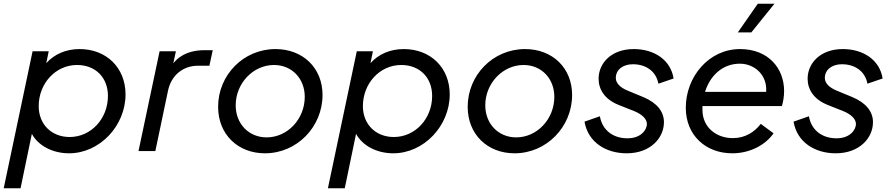

<svg xmlns="http://www.w3.org/2000/svg" viewBox="-40 -816 4804 1037"><path d="M390 -551C317 -551 254 -524 210 -475L223 -539H136L-20 201H71L132 -93C166 -30 243 12 333 12C498 12 638 -136 638 -306C638 -450 535 -551 390 -551ZM336 -76C239 -76 169 -144 169 -243C169 -364 259 -465 376 -465C476 -465 543 -397 543 -298C543 -175 452 -76 336 -76Z M1064 -545C1002 -545 939 -528 896 -474L910 -539H822L708 0H799L867 -324C885 -413 952 -461 1029 -461H1091L1109 -545Z M1391 12C1564 12 1702 -131 1702 -303C1702 -449 1596 -551 1448 -551C1274 -551 1138 -410 1138 -239C1138 -90 1245 12 1391 12ZM1400 -74C1304 -74 1233 -147 1233 -247C1233 -366 1327 -465 1440 -465C1536 -465 1606 -392 1606 -293C1606 -173 1513 -74 1400 -74Z M2141 -551C2068 -551 2005 -524 1961 -475L1974 -539H1887L1731 201H1822L1883 -93C1917 -30 1994 12 2084 12C2249 12 2389 -136 2389 -306C2389 -450 2286 -551 2141 -551ZM2087 -76C1990 -76 1920 -144 1920 -243C1920 -364 2010 -465 2127 -465C2227 -465 2294 -397 2294 -298C2294 -175 2203 -76 2087 -76Z M2739 12C2912 12 3050 -131 3050 -303C3050 -449 2944 -551 2796 -551C2622 -551 2486 -410 2486 -239C2486 -90 2593 12 2739 12ZM2748 -74C2652 -74 2581 -147 2581 -247C2581 -366 2675 -465 2788 -465C2884 -465 2954 -392 2954 -293C2954 -173 2861 -74 2748 -74Z M3345 12C3473 12 3546 -71 3546 -156C3546 -213 3509 -260 3436 -291L3349 -327C3308 -344 3286 -368 3286 -395C3286 -439 3324 -469 3378 -469C3450 -469 3504 -430 3516 -364L3598 -392C3583 -491 3495 -551 3383 -551C3260 -551 3193 -473 3193 -391C3193 -333 3226 -279 3302 -249L3385 -216C3425 -200 3454 -175 3454 -146C3454 -118 3425 -69 3349 -69C3271 -69 3213 -113 3200 -188L3117 -159C3136 -47 3233 12 3345 12Z M4143 -796H4053L3945 -641H4018ZM4183 -243C4189 -263 4195 -292 4195 -324C4195 -448 4109 -551 3957 -551C3789 -551 3664 -402 3664 -234C3664 -86 3771 12 3915 12C4012 12 4095 -34 4138 -96L4069 -147C4036 -104 3986 -70 3918 -70C3827 -70 3754 -130 3754 -222V-243ZM3956 -472C4036 -472 4105 -410 4098 -320H3768C3795 -407 3862 -472 3956 -472Z M4474 12C4602 12 4675 -71 4675 -156C4675 -213 4638 -260 4565 -291L4478 -327C4437 -344 4415 -368 4415 -395C4415 -439 4453 -469 4507 -469C4579 -469 4633 -430 4645 -364L4727 -392C4712 -491 4624 -551 4512 -551C4389 -551 4322 -473 4322 -391C4322 -333 4355 -279 4431 -249L4514 -216C4554 -200 4583 -175 4583 -146C4583 -118 4554 -69 4478 -69C4400 -69 4342 -113 4329 -188L4246 -159C4265 -47 4362 12 4474 12Z"/></svg>

Font: Plus Jakarta Text
Style: Italic
Weight: 400
Italic angle: -12°
Designer: Gumpita Rahayu
Foundry: Tokotype Studio
Version: Version 1.000;hotconv 1.0.109;makeotfexe 2.5.65596